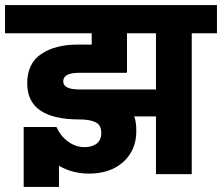

<svg xmlns="http://www.w3.org/2000/svg" viewBox="-50 -691 881 762"><path d="M279 -336H569V-559H454V-405H453L454 -402H264Q201 -402 201 -368Q201 -336 265 -336ZM811 -671V-559H711V0H569V-229H483Q491 -206 491 -171Q491 -95 439.5 -48.5Q388 -2 303 -2Q238 -2 184 -33V51H44V-187H174Q191 -150 221 -128.5Q251 -107 285 -107Q316 -107 334 -121.5Q352 -136 352 -163Q352 -195 329 -206Q306 -217 265 -217Q58 -217 58 -360Q58 -439 113.5 -476.5Q169 -514 258 -514H314V-559H-30V-671Z"/></svg>

Font: Hind Bold
Style: Regular
Weight: 700
Designer: Manushi Parikh, Satya Rajpurohit
Foundry: Indian Type Foundry
Version: Version 1.201;PS 1.0;hotconv 1.0.78;makeotf.lib2.5.61930; tt